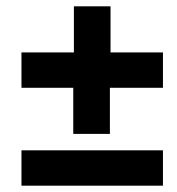

<svg xmlns="http://www.w3.org/2000/svg" viewBox="-20 -588 560 608"><path d="M212 -164V-310H48V-422H214V-568H330V-422H496V-310H328V-164ZM48 0V-112H496V0Z"/></svg>

Font: mr_Source Sans Pro
Style: Italic
Weight: 900
Italic angle: -11°
Designer: Paul D. Hunt
Foundry: Adobe Systems Incorporated
Version: Version 1.076;July 10, 2024;FontCreator 11.5.0.2430 64-bit